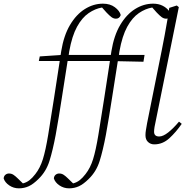

<svg xmlns="http://www.w3.org/2000/svg" viewBox="-157 -775 1012 1048"><path d="M405 -755Q444 -755 470 -735.5Q496 -716 502 -693Q495 -673 476 -673Q463 -673 451.5 -681.5Q440 -690 424 -707L400 -734Q363 -728 327 -703.5Q291 -679 263.5 -629Q236 -579 221 -495Q220 -490 219.5 -485Q219 -480 218 -475H448Q449 -480 449.5 -485Q450 -490 451 -495Q465 -581 499 -638.5Q533 -696 580 -725.5Q627 -755 679 -755Q708 -755 730 -744Q752 -733 765 -716Q765 -720 765.5 -724Q766 -728 767 -732L808 -745L819 -736L693 -114Q689 -98 686.5 -82Q684 -66 684 -56Q684 -30 712 -30Q733 -30 761 -52Q789 -74 820 -111L835 -99Q804 -54 767.5 -20.5Q731 13 685 13Q665 13 651 0Q637 -13 637 -37Q637 -51 639.5 -65Q642 -79 646 -103L726 -501Q742 -580 758 -674Q755 -673 750 -673Q737 -673 725.5 -681.5Q714 -690 698 -707L674 -734Q637 -728 601 -703.5Q565 -679 537.5 -629Q510 -579 495 -495Q494 -490 493.5 -485Q493 -480 492 -475H632L626 -438L486 -441Q470 -342 454.5 -240.5Q439 -139 421 -39Q405 46 387 103.5Q369 161 328 201Q299 230 274 241.5Q249 253 220 253Q191 253 167.5 237Q144 221 137 199Q138 186 146.5 179Q155 172 166 172Q180 172 191 179.5Q202 187 213 198L242 226Q262 221 278 208.5Q294 196 310 175Q336 142 351 94Q366 46 380 -39Q397 -141 412 -240Q427 -339 443 -442H212Q196 -342 180.5 -240.5Q165 -139 147 -39Q131 46 113 103.5Q95 161 54 201Q25 230 0 241.5Q-25 253 -54 253Q-83 253 -106.5 237Q-130 221 -137 199Q-136 186 -127.5 179Q-119 172 -108 172Q-94 172 -83 179.5Q-72 187 -61 198L-32 226Q-12 221 4 208.5Q20 196 36 175Q62 142 77 94Q92 46 106 -39Q123 -141 138 -240Q153 -339 169 -442H55L60 -467L174 -475Q175 -480 175.5 -485Q176 -490 177 -495Q191 -581 225 -638.5Q259 -696 306 -725.5Q353 -755 405 -755Z"/></svg>

Font: Source Serif Pro Light
Style: Italic
Weight: 300
Italic angle: -12°
Designer: Frank Grießhammer
Foundry: Adobe Systems Incorporated
Version: Version 3.001;hotconv 1.0.111;makeotfexe 2.5.65597